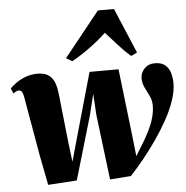

<svg xmlns="http://www.w3.org/2000/svg" viewBox="-58 -862 897 927"><g transform="rotate(-5 390.5 -399.0)"><path d="M138 10 109.5 -136.5 59 -425.5Q55.5 -443 50.2 -449.5Q45 -456 36.5 -456Q29.5 -456 23.5 -453Q17.5 -450 9.5 -444L-1.5 -469.5Q12 -483 31.8 -496.8Q51.5 -510.5 77.2 -519.8Q103 -529 133.5 -529Q178 -529 199.5 -504Q221 -479 226.5 -429L253.5 -179.5L264.5 -91L294.5 -198L384.5 -516H525L563.5 -186.5L574 -91L616 -159.5Q631 -185 642.2 -208Q653.5 -231 660.8 -251.8Q668 -272.5 671.2 -291.5Q674.5 -310.5 674.5 -328Q674.5 -352.5 664 -374Q653.5 -395.5 642.8 -417.2Q632 -439 632 -462.5Q632 -489.5 651.2 -509.8Q670.5 -530 701 -530Q735 -530 752.8 -514.2Q770.5 -498.5 777 -474.5Q783.5 -450.5 783.5 -426.5Q783.5 -388 768.2 -343Q753 -298 726.8 -250.8Q700.5 -203.5 668.5 -157.5Q636.5 -111.5 603 -70.5Q569.5 -29.5 539.5 2.5L438 10L399 -307L393 -409L368 -307L277.5 1ZM306.5 -574.5 277 -591.5 450.5 -808H528.5L621 -589L591.5 -575Q561 -601 531 -634.8Q501 -668.5 474.5 -697.5Q441.5 -666 396.8 -633Q352 -600 306.5 -574.5Z"/></g></svg>

Font: Merriweather 120pt Black
Style: Italic
Weight: 900
Italic angle: -7.8°
Version: Version 2.101